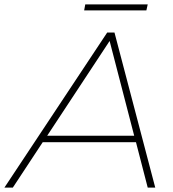

<svg xmlns="http://www.w3.org/2000/svg" viewBox="-65 -847 781 867"><path d="M-45 0 419 -700H452L636 0H602L549 -205H128L-7 0ZM148 -234H541L430 -662ZM315 -800 320 -827H602L596 -800Z"/></svg>

Font: Montserrat ExtraLight
Style: Italic
Weight: 200
Italic angle: -11.3°
Designer: Julieta Ulanovsky
Foundry: Julieta Ulanovsky
Version: Version 9.000; ttfautohint (v1.8.4.7-5d5b)